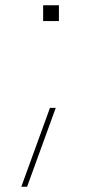

<svg xmlns="http://www.w3.org/2000/svg" viewBox="-20 -540 375 730"><path d="M144 -520H204V-460H144ZM170 -130H192L83 170H61Z"/></svg>

Font: Enso Thin
Style: Regular
Weight: 100
Designer: Coji Morishita
Foundry: UNDERFOREST DESIGN
Version: Version 1.000